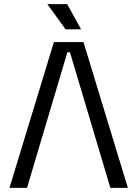

<svg xmlns="http://www.w3.org/2000/svg" viewBox="-20 -902 670 922"><path d="M380.8 -700 594 0H509.8L316 -651H303.5L109.8 0H25.5L238.8 -700ZM295 -761 207.5 -882H302.5L369.5 -761Z"/></svg>

Font: Space 7353
Style: Regular
Weight: 400
Designer: Christine Claussen + Ruben Lyon  (Space 7353)
Version: Version 1.000;FEAKit 1.0